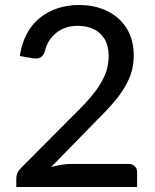

<svg xmlns="http://www.w3.org/2000/svg" viewBox="-20 -746 620 766"><path d="M527 0H45V-33Q45 -56.5 62.5 -74.5L289.5 -302.5Q327.5 -340 355.2 -375Q383 -410 398.2 -445.8Q413.5 -481.5 413.5 -522Q413.5 -563 397.5 -589.8Q381.5 -616.5 353.8 -629.8Q326 -643 290.5 -643Q239 -643 204.2 -614.8Q169.5 -586.5 159 -542Q150.5 -512.5 122.5 -512.5Q117 -512.5 111.5 -513.5Q110 -513.5 59 -522.5Q74.5 -623 138.8 -674.5Q203 -726 296 -726Q358.5 -726 407.8 -702Q457 -678 485.2 -633Q513.5 -588 513.5 -525Q513.5 -472 493.2 -428.2Q473 -384.5 439.8 -345Q406.5 -305.5 366 -266L184 -79.5Q228.5 -92 266.5 -92H493Q508.5 -92 517.8 -82.8Q527 -73.5 527 -59Z"/></svg>

Font: Verano Sans Medium
Style: Regular
Weight: 500
Designer: Lukasz Dziedzic with Adam Twardoch and Botio Nikoltchev
Foundry: tyPoland Lukasz Dziedzic
Version: Version 3.001;December 28, 2019;FontCreator 12.0.0.2547 64-b